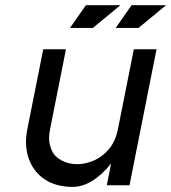

<svg xmlns="http://www.w3.org/2000/svg" viewBox="-20 -713 659 739"><path d="M495.1 -523.4H582.5L478.5 0H391.1L407.7 -83.5Q334.5 6.3 259.3 6.3Q195.8 6.3 152.3 -22.5Q108.9 -51.3 90.8 -102.1Q80.1 -131.3 80.1 -166Q80.1 -190.4 85.4 -216.8L146.5 -523.4H233.9L172.9 -216.8Q168.9 -197.3 168.9 -181.2Q168.9 -157.7 179.4 -133.8Q189.9 -109.9 217 -95.5Q244.1 -81.1 276.9 -81.1Q309.1 -81.1 342 -95.5Q375 -109.9 399.9 -139.9Q424.8 -169.9 434.1 -216.8ZM425.3 -605.5 486.3 -692.9H619.1L513.2 -605.5ZM249.5 -605.5 310.5 -692.9H443.4L337.4 -605.5Z"/></svg>

Font: Qaz
Style: Italic
Weight: 400
Italic angle: -11.25°
Designer: GGBotNet
Foundry: f0n7
Version: 0.70